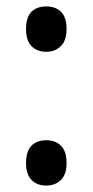

<svg xmlns="http://www.w3.org/2000/svg" viewBox="-20 -566 288 597"><path d="M61 -476Q61 -512 77.5 -529Q94 -546 124 -546Q153 -546 170 -529Q187 -512 187 -476Q187 -440 169 -422.5Q151 -405 124 -405Q95 -405 78 -422.5Q61 -440 61 -476ZM61 -59Q61 -95 77.5 -112.5Q94 -130 124 -130Q152 -130 169.5 -113Q187 -96 187 -59Q187 -23 169 -6Q151 11 124 11Q95 11 78 -6.5Q61 -24 61 -59Z"/></svg>

Font: Noto Sans Lao UI Cond Med
Style: Regular
Weight: 500
Width: 3
Designer: Monotype Design Team
Foundry: Monotype Imaging Inc.
Version: Version 2.000; ttfautohint (v1.8.4.7-5d5b)